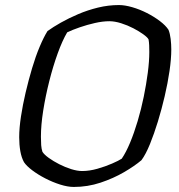

<svg xmlns="http://www.w3.org/2000/svg" viewBox="-20 -740 708 760"><path d="M272 0Q248 0 218 -9.5Q188 -19 159 -34Q130 -49 107.5 -66Q85 -83 75 -98Q65 -116 60.5 -141.5Q56 -167 56 -197Q56 -233 63 -279Q70 -325 81.5 -374Q93 -423 107 -470Q121 -517 137 -555Q153 -593 168 -617Q190 -633 221 -650.5Q252 -668 289.5 -684Q327 -700 368 -710Q409 -720 451 -720Q474 -720 503.5 -711.5Q533 -703 561.5 -688.5Q590 -674 613 -656.5Q636 -639 647 -622Q653 -607 655.5 -586Q658 -565 658 -544Q658 -507 651 -459Q644 -411 632 -359.5Q620 -308 605 -259Q590 -210 573.5 -169.5Q557 -129 540 -106Q513 -83 471 -58.5Q429 -34 378 -17Q327 0 272 0ZM305 -63Q334 -63 365.5 -72Q397 -81 423.5 -92.5Q450 -104 462 -112Q479 -137 495 -175.5Q511 -214 525 -261Q539 -308 549 -357Q559 -406 565 -452Q571 -498 571 -534Q571 -548 570.5 -560.5Q570 -573 568 -584Q564 -592 547.5 -604Q531 -616 508 -628Q485 -640 459.5 -648Q434 -656 413 -656Q387 -656 356 -649Q325 -642 296 -632Q267 -622 246 -612Q227 -580 208.5 -529Q190 -478 175 -418.5Q160 -359 151 -302Q142 -245 142 -199Q142 -180 143 -165.5Q144 -151 148 -139Q155 -128 173 -115Q191 -102 214.5 -90Q238 -78 262 -70.5Q286 -63 305 -63Z"/></svg>

Font: Texturina Medium 12pt Light
Style: Italic
Weight: 300
Italic angle: -11°
Version: Version 1.002